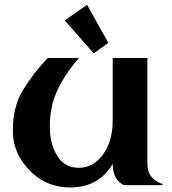

<svg xmlns="http://www.w3.org/2000/svg" viewBox="-20 -782 726 811"><path d="M502.9 0Q456.1 -23.9 456.1 -89.8Q397 9.8 275.9 9.8Q181.6 9.8 114.7 -52.7Q34.2 -128.4 34.2 -230Q34.2 -331.1 76.2 -400.4Q119.1 -471.2 181.6 -537.1H313.5Q251.5 -465.8 218.8 -392.6Q190.4 -329.1 190.4 -245.6Q190.4 -169.4 226.6 -116.7Q256.3 -73.2 313 -73.2Q369.1 -73.2 408.7 -121.1Q456.1 -178.7 456.1 -274.4V-537.1H602.5V-89.8Q602.5 -26.4 666 -4.9V0ZM347.7 -761.7 437.5 -601.1 376 -556.6 253.4 -695.8Z"/></svg>

Font: Berenika
Style: Bold
Weight: 700
Designer: Wojciech Kalinowski "wmk69" (wmk69@o2.pl)
Foundry: Wojciech Kalinowski "wmk69" (wmk69@o2.pl)
Version: Version 3.1.0; 2021-05-14